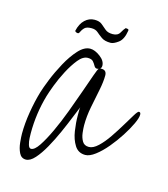

<svg xmlns="http://www.w3.org/2000/svg" viewBox="-88 -589 600 687"><g transform="rotate(15 212.0 -245.5)"><path d="M70 28Q53 28 45 11.5Q37 -5 35 -26Q33 -47 33 -58Q33 -96 40 -138.5Q47 -181 58 -218Q63 -235 76 -267.5Q89 -300 107.5 -334Q126 -368 147.5 -391.5Q169 -415 191 -415Q208 -415 228 -400Q248 -385 248 -367Q248 -360 243 -355Q244 -356 248 -356Q267 -356 267 -336Q267 -313 260.5 -281Q254 -249 247 -213.5Q240 -178 240 -145Q240 -133 242 -116.5Q244 -100 251.5 -87Q259 -74 276 -74Q292 -74 310 -91Q328 -108 345 -133Q362 -158 377 -183Q392 -208 402.5 -225Q413 -242 417 -242Q424 -242 424 -233Q424 -221 413.5 -198.5Q403 -176 386 -149.5Q369 -123 348.5 -98.5Q328 -74 307.5 -58.5Q287 -43 271 -43Q245 -43 231.5 -64.5Q218 -86 213.5 -116Q209 -146 209 -172Q209 -181 209 -189Q209 -197 210 -203Q204 -189 193 -161.5Q182 -134 167.5 -101.5Q153 -69 136.5 -39.5Q120 -10 103 9Q86 28 70 28ZM78 -14Q91 -14 107 -38Q123 -62 140.5 -99.5Q158 -137 174 -180Q190 -223 203.5 -261.5Q217 -300 226 -325.5Q235 -351 238 -353L232 -352Q225 -352 221 -359.5Q217 -367 211 -374Q205 -381 191 -381Q173 -381 156 -360Q139 -339 123.5 -309.5Q108 -280 97.5 -252Q87 -224 83 -210Q63 -141 63 -68Q63 -64 63.5 -50.5Q64 -37 67.5 -25.5Q71 -14 78 -14ZM255 -454Q233 -454 221 -462.5Q209 -471 200 -479Q191 -487 176 -487Q158 -487 150.5 -479.5Q143 -472 137 -459Q135 -457 133 -457Q129 -457 125.5 -459Q122 -461 122 -463Q128 -490 143.5 -504.5Q159 -519 179 -519Q197 -519 206.5 -511Q216 -503 226 -494.5Q236 -486 254 -486Q273 -486 280.5 -499.5Q288 -513 294 -519Q297 -519 301.5 -518Q306 -517 305 -512Q300 -479 283 -466.5Q266 -454 255 -454Z"/></g></svg>

Font: Licorice
Style: Regular
Weight: 400
Designer: Robert E. Leuschke
Foundry: Robert E. Leuschke
Version: Version 1.010; ttfautohint (v1.8.3)